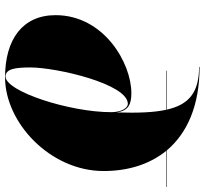

<svg xmlns="http://www.w3.org/2000/svg" viewBox="-45 -755 810 760"><g transform="rotate(90 360.0 -375.0)"><path d="M260 -630V-628H414.5C425.5 -578 427.5 -513.5 425 -432C418.5 -475.5 396.5 -490 349 -490C228 -490 40 -380 40 -190C40 -60 135 10 286 10C467 10 657 -170 657 -380C657 -478 630 -563 577 -628H720V-630H575.5C507 -711.5 397 -760 245 -760V-758C346 -758 394.5 -717.5 414 -630ZM247 -90C247 -194 312 -476 391 -476C408 -476 424 -450 424 -410C424 -246 342 8 283 8C254 8 247 -26 247 -90Z"/></g></svg>

Font: Bodoni* 96pt Fatface
Style: Italic
Weight: 900
Italic angle: -13°
Version: Version 2.3